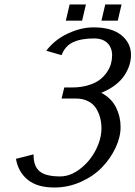

<svg xmlns="http://www.w3.org/2000/svg" viewBox="-20 -833 609 863"><path d="M51.8 0ZM522 -262.2Q522 -216.8 499.5 -168.9Q477.1 -121.1 439 -81.3Q400.9 -41.5 344 -15.9Q287.1 9.8 224.1 9.8Q147 9.8 104.2 -25.4Q61.5 -60.5 51.8 -119.1L130.9 -139.2V-136.2Q130.9 -85 158.7 -62.5Q186.5 -40 250 -40Q295.9 -40 339.8 -73.7Q383.8 -107.4 409.9 -157.7Q436 -208 436 -256.8Q436 -281.2 430.2 -303.5Q424.3 -325.7 412.1 -345.7Q399.9 -365.7 376.5 -377.9Q353 -390.1 321.8 -390.1H256.8L269 -439.9H304.2Q343.8 -439.9 375.7 -449.5Q407.7 -459 427.5 -473.9Q447.3 -488.8 460.4 -508.3Q473.6 -527.8 478.8 -546.6Q483.9 -565.4 483.9 -584Q483.9 -618.7 462.9 -639.4Q441.9 -660.2 402.8 -660.2Q344.2 -660.2 308.1 -643.1Q272 -626 256.8 -585L188 -605Q226.6 -655.3 285.6 -682.6Q344.7 -710 399.9 -710Q482.4 -710 525.6 -674.8Q568.8 -639.6 568.8 -585.9Q568.8 -563.5 561.8 -540.8Q554.7 -518.1 539.8 -494.9Q524.9 -471.7 498 -450.9Q471.2 -430.2 435.1 -416Q481 -391.6 501.5 -350.3Q522 -309.1 522 -262.2ZM526.4 -740.2ZM453.1 -813H526.4L509.3 -740.2H436ZM293 -813H366.2L349.1 -740.2H275.9Z"/></svg>

Font: Pfennig
Style: Italic
Weight: 500
Italic angle: -13°
Version: Version 20120410 ; ttfautohint (v0.8)